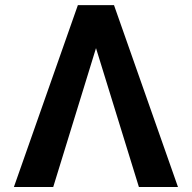

<svg xmlns="http://www.w3.org/2000/svg" viewBox="-20 -748 768 768"><path d="M535.6 0 356.4 -580.1 331.1 -727.5H436L691.9 0ZM371.6 -580.1 192.9 0H35.6L291.5 -727.5H396.5Z"/></svg>

Font: Inter Cardless Display
Style: Bold
Weight: 700
Designer: Rasmus Andersson
Foundry: rsms
Version: Version 4.001;git-9221beed3